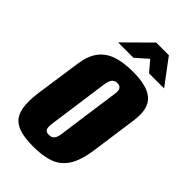

<svg xmlns="http://www.w3.org/2000/svg" viewBox="-208 -721 794 794"><g transform="rotate(45 189.5 -324.0)"><path d="M154 8Q113 8 83.5 1Q54 -6 35.5 -23.5Q17 -41 11 -75Q5 -109 12 -163L41 -364Q48 -415 70.5 -445.5Q93 -476 131.5 -489.5Q170 -503 226 -503Q268 -503 297.5 -495.5Q327 -488 345.5 -471.5Q364 -455 370 -428.5Q376 -402 371 -364L343 -164Q333 -91 308.5 -54.5Q284 -18 245.5 -5Q207 8 154 8ZM165 -72Q176 -72 183 -76.5Q190 -81 194.5 -91Q199 -101 200 -115L237 -381Q240 -395 238.5 -404.5Q237 -414 231 -419Q225 -424 214 -424Q203 -424 196 -419Q189 -414 185 -404.5Q181 -395 179 -381L142 -115Q140 -101 141 -91Q142 -81 148 -76.5Q154 -72 165 -72ZM97 -545 209 -656H283L366 -545H278L239 -591L187 -545Z"/></g></svg>

Font: Alumni Sans ExtraBold
Style: Italic
Weight: 800
Italic angle: -8°
Designer: Robert E. Leuschke
Foundry: Robert E. Leuschke
Version: Version 1.016